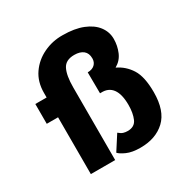

<svg xmlns="http://www.w3.org/2000/svg" viewBox="-155 -808 937 957"><g transform="rotate(-30 313.0 -330.0)"><path d="M105 -468Q105 -531 136.5 -576.5Q168 -622 219.5 -646.5Q271 -671 329 -670Q397 -670 444.5 -651Q492 -632 516.5 -599.5Q541 -567 541 -527Q541 -488 526 -452.5Q511 -417 477 -398Q524 -376 552.5 -331Q581 -286 581 -197Q581 -90 527.5 -40Q474 10 386 10Q338 10 308 -3.5Q278 -17 268 -29L322 -113Q336 -101 347.5 -97.5Q359 -94 372 -94Q412 -94 426 -126Q440 -158 440 -205Q440 -267 417.5 -297.5Q395 -328 352 -326H346L345 -447Q371 -447 385.5 -460.5Q400 -474 400 -496Q400 -526 381.5 -541Q363 -556 330 -556Q280 -556 262.5 -521Q245 -486 245 -419V0H105V-327H40V-441H105Z"/></g></svg>

Font: Reem Kufi Fun
Style: Bold
Weight: 700
Designer: Khaled Hosny
Version: Version 1.005